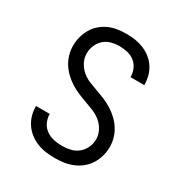

<svg xmlns="http://www.w3.org/2000/svg" viewBox="-175 -870 950 1005"><g transform="rotate(30 300.0 -367.5)"><path d="M299 8Q272 8 245 4.5Q218 1 192.5 -9Q167 -19 145.5 -35.5Q124 -52 108.5 -74.5Q93 -97 85.5 -123.5Q78 -150 78 -177Q78 -177 78 -178Q78 -179 78 -179H161Q161 -179 161 -178.5Q161 -178 161 -178Q161 -153 172 -129.5Q183 -106 203.5 -91.5Q224 -77 249 -71.5Q274 -66 299 -66Q325 -66 350.5 -72Q376 -78 396 -94.5Q416 -111 427 -135Q438 -159 438 -185Q438 -212 425 -237Q412 -262 391 -279.5Q370 -297 344.5 -307.5Q319 -318 293.5 -327Q268 -336 243 -346.5Q218 -357 195 -371.5Q172 -386 152 -405Q132 -424 117.5 -447Q103 -470 95.5 -496.5Q88 -523 88 -550Q88 -577 95 -603.5Q102 -630 115.5 -653.5Q129 -677 150 -695Q171 -713 195.5 -724Q220 -735 247 -739Q274 -743 301 -743Q328 -743 354 -739Q380 -735 404.5 -725Q429 -715 450 -698.5Q471 -682 485.5 -660Q500 -638 507 -612Q514 -586 514 -560Q514 -559 514 -558.5Q514 -558 514 -557H431Q431 -557 431 -557.5Q431 -558 431 -559Q431 -583 421 -605.5Q411 -628 392 -643Q373 -658 349 -663.5Q325 -669 301 -669Q276 -669 251.5 -662.5Q227 -656 208.5 -639.5Q190 -623 180 -599Q170 -575 170 -550Q170 -523 183 -498Q196 -473 216.5 -455.5Q237 -438 262.5 -427.5Q288 -417 314 -408Q340 -399 365 -388.5Q390 -378 413 -363.5Q436 -349 456 -330Q476 -311 490.5 -288Q505 -265 512.5 -239Q520 -213 520 -185Q520 -158 512.5 -131Q505 -104 490.5 -80.5Q476 -57 454 -39Q432 -21 406.5 -10.5Q381 0 353.5 4Q326 8 299 8Z"/></g></svg>

Font: Iosevka Meiseki Sans
Style: Regular
Weight: 400
Monospace: yes
Designer: Belleve Invis
Foundry: Belleve Invis
Version: Version 11.2.6; ttfautohint (v1.8.4)